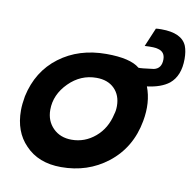

<svg xmlns="http://www.w3.org/2000/svg" viewBox="-64 -575 660 647"><g transform="rotate(10 266.0 -252.0)"><path d="M525 -469Q532 -451 532 -425Q532 -367 498 -339Q471 -318 423 -312Q443 -260 431 -195Q414 -101 343 -46Q276 6 185 6Q107 6 62 -42Q19 -86 19 -159Q19 -180 24 -208Q43 -296 109.5 -346Q176 -396 270 -396Q352 -396 384 -369Q391 -368 436 -374Q462 -380 462 -411Q462 -437 438 -443Q427 -447 392 -445L419 -509Q424 -510 438 -510Q508 -510 525 -469ZM331 -201Q335 -213 335 -229Q335 -266 312.5 -288.5Q290 -311 251 -311Q197 -311 157 -271Q116 -230 116 -178Q116 -140 140.5 -115.5Q165 -91 204 -91Q249 -91 284.5 -121Q320 -151 331 -201Z"/></g></svg>

Font: GFS Neohellenic Rg
Style: Bold Italic
Weight: 700
Italic angle: -12°
Designer: Designed by Takis Katsoulidis and George D. Matthiopoulos.
Foundry: Designed by Takis Katsoulidis and George D. Matthiopoulos.
Version: Version 1.0